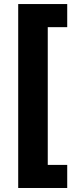

<svg xmlns="http://www.w3.org/2000/svg" viewBox="-20 -792 384 948"><path d="M69.9 136.2V-772H311.9V-657.9H215.8V22.2H311.9V136.2Z"/></svg>

Font: Inter Tight
Style: Regular
Weight: 400
Designer: Rasmus Andersson
Foundry: rsms
Version: Version 3.002